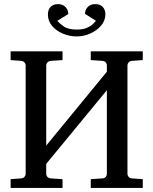

<svg xmlns="http://www.w3.org/2000/svg" viewBox="-20 -923 752 943"><path d="M681.2 0H425.8V-43L483.9 -46.9Q494.6 -47.9 499.8 -54.9Q504.9 -62 504.9 -67.9V-480L207 -118.2V-67.9Q207 -62 212.4 -54.9Q217.8 -47.9 229 -46.9L287.1 -43V0H32.2V-43L85 -46.9Q95.7 -48.3 100.8 -55.2Q106 -62 106 -67.9V-603Q106 -608.9 100.8 -615.7Q95.7 -622.6 85 -624L32.2 -627.9V-670.9H287.1V-627.9L229 -624Q217.8 -622.6 212.4 -615.7Q207 -608.9 207 -603V-208L504.9 -570.8V-603Q504.9 -608.9 499.8 -615.7Q494.6 -622.6 483.9 -624L425.8 -627.9V-670.9H681.2V-627.9L627 -624Q616.2 -622.6 611.1 -615.7Q606 -608.9 606 -603V-67.9Q606 -62 611.1 -55.2Q616.2 -48.3 627 -46.9L681.2 -43ZM497.6 -853Q497.6 -822.3 476.8 -797.6Q456.1 -772.9 423.8 -758.5Q391.6 -744.1 356.4 -744.1Q321.8 -744.1 289.3 -757.6Q256.8 -771 236.1 -795.4Q215.3 -819.8 215.3 -852.1Q215.3 -876 228.8 -889.4Q242.2 -902.8 265.1 -902.8Q288.1 -902.8 301.8 -888.4Q315.4 -874 315.4 -854L261.2 -820.8Q268.1 -812 290.5 -794.9Q313 -777.8 356.4 -777.8Q387.2 -777.8 406.5 -786.1Q425.8 -794.4 436.3 -804.7Q446.8 -814.9 451.2 -820.8L397.5 -855Q397.5 -874.5 411.1 -888.7Q424.8 -902.8 447.3 -902.8Q472.2 -902.8 484.9 -888.7Q497.6 -874.5 497.6 -853Z"/></svg>

Font: Charis
Style: Regular
Weight: 400
Designer: Walt Agee, Miriam Martin, Annie Olsen, Victor Gaultney, Lorna Priest, Alan Ward, Bob Hallissy, Martin Hosken, Sharon Cor
Foundry: SIL Global
Version: Version 7.000